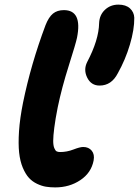

<svg xmlns="http://www.w3.org/2000/svg" viewBox="-20 -814 604 835"><path d="M413.1 -441.9Q376.5 -441.9 359.4 -476.1Q342.3 -510.3 358.9 -543.9Q409.7 -640.1 411.1 -713.9Q412.6 -749 436.5 -771.5Q460.4 -793.9 495.1 -793.9Q527.3 -793.9 545.2 -777.6Q563 -761.2 564 -736.8Q564.5 -685.5 544.9 -619.9Q525.4 -554.2 492.2 -495.1Q464.8 -441.9 413.1 -441.9ZM220.2 1Q198.2 1 179.9 -2Q161.6 -4.9 141.1 -14.6Q120.6 -24.4 106 -40.3Q91.3 -56.2 79.3 -84.2Q67.4 -112.3 63.2 -150.1Q59.1 -188 62.7 -243.4Q66.4 -298.8 80.1 -367.2Q114.3 -534.7 178.2 -705.1Q191.9 -739.7 210.4 -754.9Q229 -770 257.8 -770Q338.9 -770 314.9 -649.9Q309.6 -624.5 279.1 -528.3Q248.5 -432.1 231 -347.2Q220.7 -295.4 216.1 -258.8Q211.4 -222.2 211.4 -201.7Q211.4 -181.2 216.1 -169.9Q220.7 -158.7 226.3 -155.8Q231.9 -152.8 241.2 -152.8Q271 -152.8 299.3 -163.8Q327.6 -174.8 341.8 -174.8Q365.7 -174.8 378.9 -158.7Q392.1 -142.6 387.2 -116.2Q377 -62.5 329.6 -30.8Q282.2 1 220.2 1Z"/></svg>

Font: Shantell Sans Irregular Bouncy
Style: Bold Italic
Weight: 700
Italic angle: -11.31°
Designer: Stephen Nixon, Anya Danilova, Shantell Martin
Foundry: Arrow Type
Version: Version 1.006;[9816181b4]